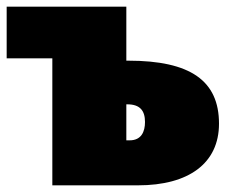

<svg xmlns="http://www.w3.org/2000/svg" viewBox="-21 -556 677 576"><path d="M364 -374H358V-536H-1V-381H136V0H393C545 0 636 -66 636 -185C636 -314 550 -374 364 -374ZM368 -135H358V-243H361C399 -243 414 -224 414 -190C414 -161 403 -135 368 -135Z"/></svg>

Font: Fira Sans Ultra
Style: Regular
Weight: 950
Designer: Carrois Corporate & Edenspiekermann AG
Foundry: Carrois Corporate GbR & Edenspiekermann AG
Version: Version 4.203;PS 004.203;hotconv 1.0.88;makeotf.lib2.5.64775